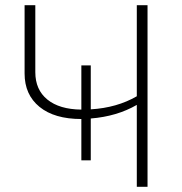

<svg xmlns="http://www.w3.org/2000/svg" viewBox="-20 -714 697 734"><path d="M291 -101V-259Q188 -259 131 -305.5Q74 -352 74 -433V-694H115V-438Q115 -371 161 -333.5Q207 -296 291 -295V-464H327V-296Q427 -302 503 -346V-694H544V0H503V-313Q427 -269 327 -261V-101Z"/></svg>

Font: Cantarell Light
Style: Regular
Weight: 300
Designer: Dave Crossland, Nikolaus Waxweiler, Florian Fecher, Jacques Le Bailly, Eben Sorkin, Alexei Vanyashin, Alexios Zavras, Em
Version: Version 0.303